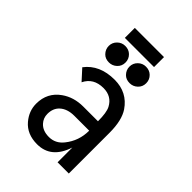

<svg xmlns="http://www.w3.org/2000/svg" viewBox="-239 -942 1063 1063"><g transform="rotate(45 293.0 -410.0)"><path d="M211.4 -591.8Q182.6 -591.8 165.5 -609.4Q146 -629.4 146 -656.2Q146 -683.1 165.5 -702.1Q184.6 -720.7 211.4 -720.7Q239.3 -720.7 257.3 -703.1Q276.9 -684.1 276.9 -656.2Q276.9 -628.4 257.3 -610.1Q237.8 -591.8 211.4 -591.8ZM373.5 -591.8Q344.7 -591.8 327.6 -609.4Q308.1 -629.4 308.1 -656.2Q308.1 -683.1 327.6 -702.1Q346.7 -720.7 373.5 -720.7Q401.4 -720.7 419.4 -703.1Q439 -684.1 439 -656.2Q439 -628.4 419.4 -610.1Q399.9 -591.8 373.5 -591.8ZM406.2 -828.6V-750.5H177.7V-828.6ZM489.3 0H401.4V-115.7Q360.8 9.8 250.5 9.8Q171.4 9.8 127.4 -42Q87.9 -88.4 87.9 -146Q87.9 -232.4 156.7 -280.8Q210.4 -318.8 283.7 -318.8H398.9Q398.9 -387.2 383.8 -416Q355 -470.7 290.5 -470.7Q212.9 -470.7 182.1 -407.2L126 -468.8Q185.1 -546.9 301.8 -546.9Q400.9 -546.9 454.6 -467.8Q489.3 -416.5 489.3 -319.3ZM401.4 -247.6Q344.7 -247.6 285.2 -247.6Q230.5 -247.6 199.2 -218.8Q171.9 -193.4 171.9 -149.9Q171.9 -117.2 193.4 -93.8Q219.7 -64.9 268.1 -64.9Q319.3 -64.9 352.5 -106.9Q401.4 -167.5 401.4 -247.6Z"/></g></svg>

Font: Consola Mono
Style: Book
Weight: 400
Monospace: yes
Version: Version 2.001